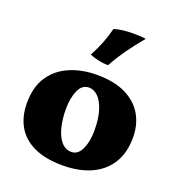

<svg xmlns="http://www.w3.org/2000/svg" viewBox="-132 -827 872 943"><g transform="rotate(20 304.0 -355.0)"><path d="M298 9Q209 9 149 -19Q89 -47 59.5 -98.5Q30 -150 30 -220Q30 -305 67 -359.5Q104 -414 167 -440.5Q230 -467 307 -467Q399 -467 459 -437Q519 -407 548.5 -355.5Q578 -304 578 -237Q578 -159 544.5 -104Q511 -49 448 -20Q385 9 298 9ZM317 -68Q351 -68 369.5 -107.5Q388 -147 388 -204Q388 -269 374 -311.5Q360 -354 338.5 -374.5Q317 -395 292 -395Q255 -395 237.5 -354.5Q220 -314 220 -258Q220 -207 230.5 -163.5Q241 -120 263 -94Q285 -68 317 -68ZM341 -530Q314 -530 286.5 -536.5Q259 -543 244 -550Q267 -594 281 -630Q295 -666 305 -706Q325 -713 352 -716Q379 -719 407 -719Q424 -719 441 -718Q458 -717 471 -715Q432 -669 399 -622.5Q366 -576 341 -530Z"/></g></svg>

Font: Vollkorn Black
Style: Regular
Weight: 900
Designer: Friedrich Althausen
Foundry: Friedrich Althausen
Version: Version 5.000